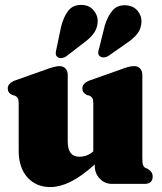

<svg xmlns="http://www.w3.org/2000/svg" viewBox="-20 -748 660 781"><path d="M56 -135V-327Q56 -343 52 -349.2Q48 -355.5 40.5 -359L30 -361.5Q11.5 -370.5 11.5 -388Q11.5 -409 40.5 -420.5L163.5 -464Q202.5 -479 221.5 -479Q238 -479 246.8 -469Q255.5 -459 255.5 -443.5V-172Q255.5 -110.5 303 -110.5Q335.5 -110.5 359.5 -132.5V-327Q359.5 -343 355.5 -349.2Q351.5 -355.5 344 -359L333.5 -361.5Q315 -370.5 315 -388Q315 -409 344 -420.5L467 -464Q488 -472 500.5 -475.5Q513 -479 525.5 -479Q541.5 -479 550.2 -469Q559 -459 559 -443.5V-104.5Q559 -84.5 562 -76.8Q565 -69 571.5 -65L582 -60.5Q601 -49 601 -30Q601 0 567.5 0H436Q406 0 385.8 -21.2Q365.5 -42.5 365.5 -73V-79Q309.5 -29 266 -8Q222.5 13 185 13Q127 13 91.5 -26.5Q56 -66 56 -135ZM228.5 -639.5Q238.5 -679 256.8 -703.2Q275 -727.5 308.5 -728Q340 -728.5 358.5 -708.5Q377 -688.5 377.5 -664Q377.5 -636.5 363.5 -615.5Q349.5 -594.5 320.5 -573.5L249 -518.5Q240.5 -513 230.8 -511.8Q221 -510.5 214 -516Q207 -521.5 206.8 -529.8Q206.5 -538 209.5 -548.5ZM406 -643Q417.5 -681.5 437.2 -704.8Q457 -728 490 -726.5Q521.5 -725.5 539 -704.8Q556.5 -684 555.5 -659.5Q554.5 -632 539.5 -612Q524.5 -592 494.5 -572L421 -520.5Q412 -515 402.2 -514.5Q392.5 -514 386 -519.5Q379 -526 379.5 -534.2Q380 -542.5 383.5 -552.5Z"/></svg>

Font: Fraunces 72pt S050 Black
Style: Regular
Weight: 900
Version: Version 1.000; ttfautohint (v1.8.3)